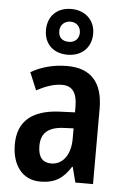

<svg xmlns="http://www.w3.org/2000/svg" viewBox="-57 -868 602 920"><g transform="rotate(5 244.0 -408.5)"><path d="M249 -607C317 -607 363 -651 363 -718C363 -783 315 -827 249 -827C180 -827 136 -783 136 -716C136 -650 180 -607 249 -607ZM250 -669C217 -669 200 -687 200 -717C200 -746 221 -766 250 -766C279 -766 299 -746 299 -717C299 -687 278 -669 250 -669ZM253 -553C188 -553 128 -537 79 -508L114 -424C158 -447 198 -461 236 -461C285 -461 309 -430 309 -361V-335L235 -332C104 -326 35 -269 35 -157C35 -62 82 10 172 10C242 10 282 -17 318 -74H321L340 0H425V-363C425 -489 367 -553 253 -553ZM261 -256 309 -258V-208C309 -128 270 -81 216 -81C176 -81 153 -106 153 -160C153 -219 184 -252 261 -256Z"/></g></svg>

Font: Noto Sans Arabic Cond SemBd
Style: Regular
Weight: 600
Width: 3
Designer: Monotype Design Team, Nadine Chahine, Nizar Qandah and Khaled Hosny
Foundry: Monotype Imaging Inc.
Version: Version 2.012